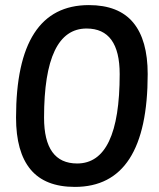

<svg xmlns="http://www.w3.org/2000/svg" viewBox="-20 -727 624 754"><path d="M274 7Q157 7 100 -61.5Q43 -130 43 -265Q43 -707 329 -707Q446 -707 503 -638.5Q560 -570 560 -436Q560 7 274 7ZM283 -85Q450 -85 450 -436Q450 -615 320 -615Q153 -615 153 -265Q153 -85 283 -85Z"/></svg>

Font: Asap Condensed Condensed Medium
Style: Italic
Weight: 500
Width: 3
Italic angle: -6°
Designer: Pablo Cosgaya
Foundry: Omnibus-Type
Version: Version 3.001; ttfautohint (v1.8.4.7-5d5b)